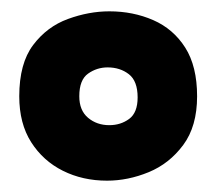

<svg xmlns="http://www.w3.org/2000/svg" viewBox="-20 -692 382 339"><path d="M169 -373Q126 -373 91 -390.5Q56 -408 35 -441Q14 -474 14 -522Q14 -580 38.5 -612.5Q63 -645 100 -658.5Q137 -672 173 -672Q215 -672 250.5 -656.5Q286 -641 307 -608Q328 -575 328 -522Q328 -469 303.5 -436Q279 -403 242.5 -388Q206 -373 169 -373ZM173 -471Q193 -471 208 -482Q223 -493 223 -520Q223 -549 207.5 -561Q192 -573 170 -573Q151 -573 135.5 -562Q120 -551 120 -522Q120 -497 135.5 -484Q151 -471 173 -471Z"/></svg>

Font: Bricolage Grotesque 48pt ExtraBold
Style: Regular
Weight: 800
Designer: Mathieu Triay
Foundry: Atelier Triay
Version: Version 1.000; ttfautohint (v1.8.4.7-5d5b);gftools[0.9.32]